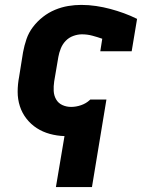

<svg xmlns="http://www.w3.org/2000/svg" viewBox="-20 -548 640 783"><path d="M208 215 243 7Q212 6 183 -2Q154 -10 130 -25.5Q106 -41 88 -64Q70 -87 61 -115Q52 -143 52 -173.5Q52 -204 58 -235L74 -335Q79 -362 88 -388.5Q97 -415 114.5 -438Q132 -461 155 -479Q178 -497 204.5 -508Q231 -519 258 -523.5Q285 -528 311 -528Q342 -528 372 -523.5Q402 -519 430 -511.5Q458 -504 485.5 -494Q513 -484 539 -471L517 -339H389L397 -390Q377 -397 356.5 -402.5Q336 -408 314 -408Q297 -408 279 -401.5Q261 -395 248 -381.5Q235 -368 228 -350.5Q221 -333 218 -316L201 -216Q198 -196 199 -177Q200 -158 209 -142.5Q218 -127 234.5 -119.5Q251 -112 270 -112Q290 -112 310.5 -119Q331 -126 346 -140L348 -142H414L355 215Z"/></svg>

Font: Iosevka Etoile Heavy
Style: Italic
Weight: 900
Italic angle: -9°
Designer: Belleve Invis
Foundry: Belleve Invis
Version: Version 22.1.2; ttfautohint (v1.8.4)